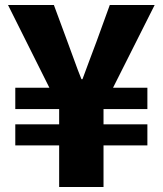

<svg xmlns="http://www.w3.org/2000/svg" viewBox="-20 -746 649 766"><path d="M216 0V-166H41V-250H216V-311H41V-396H177L12 -726H195L249 -580Q263 -543 276.5 -505Q290 -467 305 -430H309Q323 -468 337 -505.5Q351 -543 365 -580L418 -726H597L431 -396H568V-311H393V-250H568V-166H393V0Z"/></svg>

Font: Noto Sans HK Thin Black
Style: Regular
Weight: 900
Version: Version 2.004-H2;hotconv 1.0.118;makeotfexe 2.5.65603